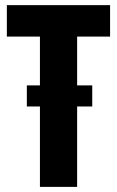

<svg xmlns="http://www.w3.org/2000/svg" viewBox="-20 -731 457 751"><path d="M6.8 -587.9H136.2V0H281.7V-587.9H410.6V-710.9H6.8ZM85 -314.5H340.8V-397H85Z"/></svg>

Font: Roboto Flex
Style: wght 700 wdth 25 opsz 34 GRAD 0.00 slnt 0.00 XTRA 468 XOPQ 96 YOPQ 79 YTLC 514 YTUC 712 YTAS 750 YTDE -203.00 YTFI 738
Weight: 700
Width: 1
Designer: Berlow after Robertson
Foundry: Google
Version: Version 3.100